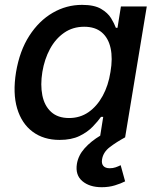

<svg xmlns="http://www.w3.org/2000/svg" viewBox="-20 -573 660 801"><path d="M228.5 10.7Q162.1 10.7 116.2 -23.4Q70.3 -57.6 51.5 -120.8Q32.7 -184.1 46.9 -272Q62 -361.3 102.3 -423.8Q142.6 -486.3 199.7 -519.5Q256.8 -552.7 322.3 -552.7Q373 -552.7 401.4 -536.1Q429.7 -519.5 443.4 -497.1Q457 -474.6 463.4 -457H470.2L484.4 -545.9H592.3L502 0H397L410.6 -85.4H401.4Q388.7 -67.4 366.9 -44.7Q345.2 -22 311.5 -5.6Q277.8 10.7 228.5 10.7ZM268.1 -80.6Q314 -80.6 349.4 -105.2Q384.8 -129.9 408.4 -173.1Q432.1 -216.3 440.9 -272.9Q450.7 -329.6 441.4 -372.1Q432.1 -414.6 404.5 -438Q377 -461.4 331.1 -461.4Q283.7 -461.4 247.6 -436.3Q211.4 -411.1 188.5 -368.7Q165.5 -326.2 156.7 -272.9Q147.9 -218.8 156.7 -175Q165.5 -131.3 193.4 -106Q221.2 -80.6 268.1 -80.6ZM404.3 208Q353.5 208 323.5 182.6Q293.5 157.2 300.8 110.8Q306.6 75.2 333 45.7Q359.4 16.1 399.4 -7.8L502 0Q466.8 19 438.7 40.3Q410.6 61.5 405.8 91.8Q402.8 109.4 411.1 119.1Q419.4 128.9 438 128.9Q451.2 128.9 462.4 125Q473.6 121.1 483.4 116.2L502 183.6Q484.9 192.4 459.7 200.2Q434.6 208 404.3 208Z"/></svg>

Font: Inter Medium
Style: Italic
Weight: 500
Italic angle: -9.3988°
Designer: Rasmus Andersson
Foundry: rsms
Version: Version 4.001;git-66647c0bb